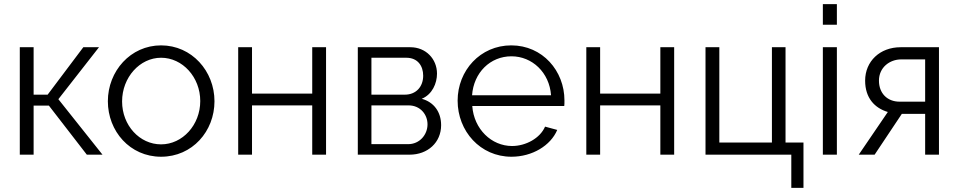

<svg xmlns="http://www.w3.org/2000/svg" viewBox="-20 -750 4649 931"><path d="M211 -291H143V-521H76V0H143V-238H217L401 0H477L263 -269L460 -521H384Z M761 10C913 10 1020 -114 1020 -259C1020 -405 910 -530 761 -530C613 -530 503 -405 503 -259C503 -114 610 10 761 10ZM572 -258C572 -375 658 -470 761 -470C865 -470 951 -376 951 -260C951 -144 865 -50 761 -50C657 -50 572 -142 572 -258Z M1202 -521H1135V0H1202V-239H1494V0H1561V-521H1494V-296H1202Z M1715 -521V0H1966C2054 0 2119 -59 2119 -143C2119 -207 2084 -255 2025 -271C2076 -292 2099 -346 2099 -393C2099 -464 2045 -521 1970 -521ZM1781 -291V-470H1950C2006 -470 2032 -430 2032 -383C2032 -330 1998 -291 1943 -291ZM1781 -51V-239H1961C2018 -239 2053 -195 2053 -147C2053 -97 2015 -51 1959 -51Z M2460 10C2561 10 2650 -44 2682 -120L2623 -136C2599 -80 2530 -42 2463 -42C2363 -42 2278 -124 2270 -236H2716C2717 -240 2717 -252 2717 -263C2717 -406 2611 -530 2459 -530C2309 -530 2199 -408 2199 -262C2199 -114 2309 10 2460 10ZM2269 -288C2277 -398 2357 -477 2460 -477C2560 -477 2644 -399 2652 -288Z M2890 -521H2823V0H2890V-239H3182V0H3249V-521H3182V-296H2890Z M3401 0H3817V161H3876V-59H3789V-521H3723V-59H3468V-521H3401Z M4038 0V-521H3970V0ZM4038 -630V-730H3970V-630Z M4144 0H4221L4353 -198H4466V0H4533V-521H4347C4247 -521 4175 -453 4175 -359C4175 -275 4221 -226 4285 -207ZM4342 -257C4282 -257 4242 -298 4242 -359C4242 -423 4294 -462 4350 -462H4466V-257Z"/></svg>

Font: Raleway Reg
Style: Regular
Weight: 400
Designer: Matt McInerney, Pablo Impallari, Rodrigo Fuenzalida
Foundry: Matt McInerney, Pablo Impallari, Rodrigo Fuenzalida
Version: Version 3.00 July 28, 2015